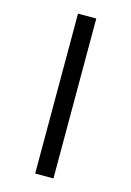

<svg xmlns="http://www.w3.org/2000/svg" viewBox="-109 -756 556 812"><g transform="rotate(15 168.5 -350.0)"><path d="M129 0V-700H209V0Z"/></g></svg>

Font: Georama ExtraExtended Light
Style: Regular
Weight: 300
Width: 8
Designer: Jean-Baptiste Levee
Foundry: Production Type
Version: Version 1.000